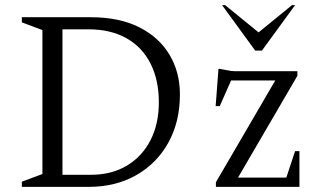

<svg xmlns="http://www.w3.org/2000/svg" viewBox="-20 -727 1260 747"><path d="M65 0V-20L145 -50V-610L65 -640V-660H333Q444 -660 521.5 -621Q599 -582 639.5 -514Q680 -446 680 -360Q680 -253 635 -172Q590 -91 510 -45.5Q430 0 326 0ZM323 -613H223V-47H334Q414 -47 473.5 -82.5Q533 -118 565.5 -181.5Q598 -245 598 -329Q598 -415 566 -479Q534 -543 472.5 -578Q411 -613 323 -613ZM820 0V-18L1051 -414H879L835 -314H819L830 -459H835Q847 -457 864.5 -453.5Q882 -450 894 -450H1137V-432L906 -36H1094L1128 -139H1145V0ZM973 -530 844 -707H856L986 -601L1116 -707H1128L999 -530Z"/></svg>

Font: Spectral SC Light
Style: Regular
Weight: 300
Designer: Jean-Baptiste Levee
Foundry: Production Type
Version: Version 2.001